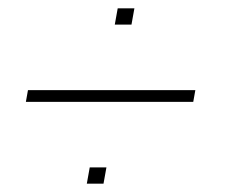

<svg xmlns="http://www.w3.org/2000/svg" viewBox="-20 -502 540 460"><path d="M262 -482H302L295 -443H255ZM443 -258H42L47 -286H448ZM195 -101H235L228 -62H188Z"/></svg>

Font: Spectral ExtraLight
Style: Italic
Weight: 275
Italic angle: -10°
Designer: Jean-Baptiste Levee
Foundry: Production Type
Version: Version 2.001